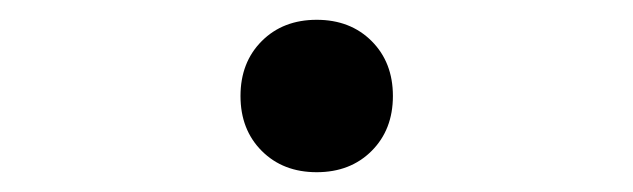

<svg xmlns="http://www.w3.org/2000/svg" viewBox="-20 -164 640 194"><path d="M300 10Q266 10 244.5 -11.5Q223 -33 223 -67Q223 -101 244.5 -122.5Q266 -144 300 -144Q334 -144 355.5 -122.5Q377 -101 377 -67Q377 -33 355.5 -11.5Q334 10 300 10Z"/></svg>

Font: JetBrains Mono NL ExtraLight
Style: Regular
Weight: 200
Designer: Philipp Nurullin, Konstantin Bulenkov
Foundry: JetBrains
Version: Version 2.304; ttfautohint (v1.8.4.7-5d5b)